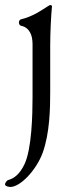

<svg xmlns="http://www.w3.org/2000/svg" viewBox="-40 -454 286 761"><path d="M1 287C41 287 104 220 129 152C158 72 159 -29 159 -91V-275C159 -320 162 -388 166 -429C166 -432 163 -434 159 -434C157 -434 153 -431 146 -427C127 -415 92 -389 42 -377C38 -376 35 -370 35 -365C35 -359 38 -353 43 -352C77 -345 89 -315 89 -279V-69C89 0 86 136 57 197C38 237 15 254 -9 260C-11 261 -20 269 -20 277C-20 284 -6 287 1 287Z"/></svg>

Font: Garamond-Math
Style: Regular
Weight: 400
Version: Version 2019-08-16